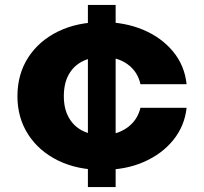

<svg xmlns="http://www.w3.org/2000/svg" viewBox="-20 -676 829 782"><path d="M338 -656H451V86H338ZM740 -237Q732 -163 686 -106Q640 -49 566 -16.5Q492 16 397 16Q295 16 217 -22Q139 -60 95 -128Q51 -196 51 -284Q51 -374 95 -442Q139 -510 217 -548Q295 -586 397 -586Q489 -586 563.5 -554.5Q638 -523 685 -466Q732 -409 740 -333H552Q541 -384 500 -414Q459 -444 397 -444Q350 -444 314.5 -425.5Q279 -407 259.5 -371.5Q240 -336 240 -284Q240 -234 259.5 -198.5Q279 -163 314 -144.5Q349 -126 397 -126Q456 -126 498 -156Q540 -186 552 -237Z"/></svg>

Font: Unbounded
Style: Bold
Weight: 700
Designer: Luke Prowse, Jean-Baptiste Morizot, Fátima Lázaro, Florian Runge
Foundry: NaN
Version: Version 1.700